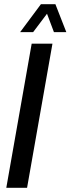

<svg xmlns="http://www.w3.org/2000/svg" viewBox="-20 -895 336 915"><path d="M10 0 131 -687H230L109 0ZM76 -742 175 -875H244L296 -742H237L191 -864H230L138 -742Z"/></svg>

Font: Archivo ExtraCondensed Medium
Style: Italic
Weight: 500
Width: 2
Italic angle: -10°
Designer: Hector Gatti
Foundry: Omnibus-Type
Version: Version 2.001